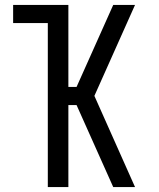

<svg xmlns="http://www.w3.org/2000/svg" viewBox="-20 -755 640 775"><path d="M173 0V-662H33V-735H256V-404H289L437 -735H525L361 -368L525 0H437L289 -331H256V0Z"/></svg>

Font: Iosevka Custom Extended
Style: Regular
Weight: 400
Width: 7
Monospace: yes
Designer: Belleve Invis
Foundry: Belleve Invis
Version: Version 11.2.4; ttfautohint (v1.8.4)